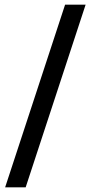

<svg xmlns="http://www.w3.org/2000/svg" viewBox="-20 -720 389 823"><path d="M2 83 259 -700H347L90 83Z"/></svg>

Font: Bricolage Grotesque 96pt ExtraBold
Style: Regular
Weight: 400
Version: Version 1.001;gftools[0.9.33.dev8+g029e19f]